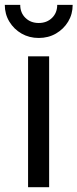

<svg xmlns="http://www.w3.org/2000/svg" viewBox="-40 -781 323 801"><path d="M77.1 0V-545.9H165V0ZM121.6 -622.6Q82 -622.6 50 -640.9Q18.1 -659.2 -1 -690.7Q-20 -722.2 -20 -760.7H44.4Q44.4 -727.5 66.2 -706.3Q87.9 -685.1 121.6 -685.1Q155.3 -685.1 177 -706.3Q198.7 -727.5 198.7 -760.7H263.2Q263.2 -722.2 244.4 -690.9Q225.6 -659.7 193.6 -641.1Q161.6 -622.6 121.6 -622.6Z"/></svg>

Font: Inter-Regular
Style: Regular
Weight: 400
Designer: Rasmus Andersson
Foundry: rsms
Version: Version 4.000;git-a52131595